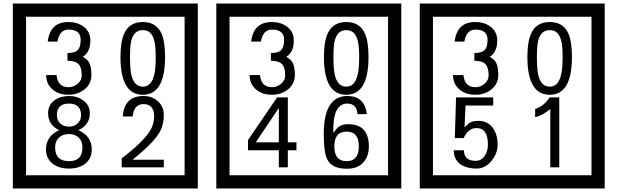

<svg xmlns="http://www.w3.org/2000/svg" viewBox="-20 -980 3505 1090"><path d="M1103 90H53V-960H1103ZM1028 15V-885H128V15ZM499 -556Q499 -504 460.5 -473Q422 -442 369 -442Q314 -442 280 -471Q242 -502 242 -554H301Q307 -485 370 -485Q398 -485 421 -504.5Q444 -524 444 -552Q444 -597 426 -616Q408 -635 363 -635V-679Q405 -679 421.5 -696Q438 -713 438 -754Q438 -812 369 -812Q318 -812 306 -744H251Q264 -855 368 -855Q419 -855 454 -829Q493 -800 493 -750Q493 -685 451 -658Q475 -642 483 -630Q499 -605 499 -556ZM917 -656Q917 -442 791 -442Q664 -442 664 -656Q664 -744 685 -789Q714 -855 791 -855Q868 -855 897 -789Q917 -745 917 -656ZM864 -656Q864 -723 855 -752Q840 -809 791 -809Q742 -809 726 -752Q718 -723 718 -656Q718 -587 726 -553Q742 -488 791 -488Q839 -488 855 -554Q864 -587 864 -656ZM501 -132Q501 -79 462 -49Q426 -23 372 -23Q317 -23 281 -49Q241 -79 241 -132Q241 -207 316 -241Q253 -271 253 -337Q253 -384 290 -411Q324 -435 372 -435Q419 -435 452 -410Q490 -383 490 -337Q490 -271 425 -241Q501 -207 501 -132ZM440 -326Q440 -392 372 -392Q303 -392 303 -326Q303 -297 322.5 -279Q342 -261 372 -261Q401 -261 420.5 -279Q440 -297 440 -326ZM448 -143Q448 -178 427.5 -198.5Q407 -219 372 -219Q336 -219 314.5 -198.5Q293 -178 293 -143Q293 -65 372 -65Q448 -65 448 -143ZM910 -30H671V-81Q792 -173 832 -238Q855 -276 855 -319Q855 -389 795 -389Q740 -389 733 -319H677Q685 -435 795 -435Q843 -435 876.5 -405Q910 -375 910 -327Q910 -271 886 -229Q848 -165 732 -73H910Z M2258 90H1208V-960H2258ZM2183 15V-885H1283V15ZM1654 -556Q1654 -504 1615.5 -473Q1577 -442 1524 -442Q1469 -442 1435 -471Q1397 -502 1397 -554H1456Q1462 -485 1525 -485Q1553 -485 1576 -504.5Q1599 -524 1599 -552Q1599 -597 1581 -616Q1563 -635 1518 -635V-679Q1560 -679 1576.5 -696Q1593 -713 1593 -754Q1593 -812 1524 -812Q1473 -812 1461 -744H1406Q1419 -855 1523 -855Q1574 -855 1609 -829Q1648 -800 1648 -750Q1648 -685 1606 -658Q1630 -642 1638 -630Q1654 -605 1654 -556ZM2072 -656Q2072 -442 1946 -442Q1819 -442 1819 -656Q1819 -744 1840 -789Q1869 -855 1946 -855Q2023 -855 2052 -789Q2072 -745 2072 -656ZM2019 -656Q2019 -723 2010 -752Q1995 -809 1946 -809Q1897 -809 1881 -752Q1873 -723 1873 -656Q1873 -587 1881 -553Q1897 -488 1946 -488Q1994 -488 2010 -554Q2019 -587 2019 -656ZM1663 -127H1614V-30H1563V-127H1388V-185L1553 -427H1614V-172H1663ZM1563 -172V-367L1432 -172ZM2074 -149Q2074 -91 2041.5 -56.5Q2009 -22 1950 -22Q1866 -22 1839 -73Q1818 -111 1818 -219Q1818 -435 1952 -435Q2050 -435 2063 -332H2010Q2005 -392 1951 -392Q1868 -392 1872 -225Q1893 -253 1903 -260Q1923 -275 1956 -275Q2074 -275 2074 -149ZM2017 -149Q2017 -233 1948 -233Q1878 -233 1878 -149Q1878 -65 1948 -65Q2017 -65 2017 -149Z M3413 90H2363V-960H3413ZM3338 15V-885H2438V15ZM2809 -556Q2809 -504 2770.5 -473Q2732 -442 2679 -442Q2624 -442 2590 -471Q2552 -502 2552 -554H2611Q2617 -485 2680 -485Q2708 -485 2731 -504.5Q2754 -524 2754 -552Q2754 -597 2736 -616Q2718 -635 2673 -635V-679Q2715 -679 2731.5 -696Q2748 -713 2748 -754Q2748 -812 2679 -812Q2628 -812 2616 -744H2561Q2574 -855 2678 -855Q2729 -855 2764 -829Q2803 -800 2803 -750Q2803 -685 2761 -658Q2785 -642 2793 -630Q2809 -605 2809 -556ZM3227 -656Q3227 -442 3101 -442Q2974 -442 2974 -656Q2974 -744 2995 -789Q3024 -855 3101 -855Q3178 -855 3207 -789Q3227 -745 3227 -656ZM3174 -656Q3174 -723 3165 -752Q3150 -809 3101 -809Q3052 -809 3036 -752Q3028 -723 3028 -656Q3028 -587 3036 -553Q3052 -488 3101 -488Q3149 -488 3165 -554Q3174 -587 3174 -656ZM2805 -160Q2806 -111 2770.5 -67Q2735 -23 2686 -23Q2631 -23 2596 -46Q2556 -74 2556 -127H2614Q2614 -67 2680 -67Q2714 -67 2733 -97Q2750 -124 2750 -159Q2750 -253 2685 -253Q2638 -253 2612 -196H2562L2569 -427H2780V-381H2623L2617 -257Q2630 -269 2643 -281Q2662 -294 2697 -294Q2749 -294 2779 -252Q2805 -215 2805 -160ZM3155 -30H3104V-361Q3058 -323 3018 -315V-361Q3069 -378 3100 -427H3155Z"/></svg>

Font: Unicode BMP Fallback SIL
Style: Regular
Weight: 400
Foundry: NRSI, SIL International
Version: Version 5.1 Based on Unicode 5.1